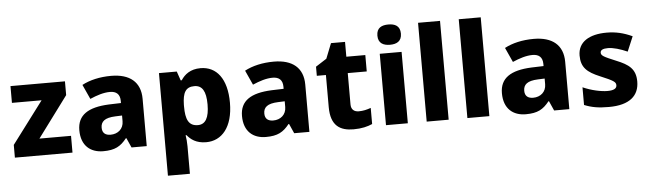

<svg xmlns="http://www.w3.org/2000/svg" viewBox="-56 -999 4979 1471"><g transform="rotate(-5 2433.0 -263.5)"><path d="M469 0V-129H226L459 -443V-549H40V-420H268L26 -98V0Z M815 -560C727 -560 650 -542 590 -510L641 -398C694 -421 746 -438 795 -438C843 -438 872 -415 872 -362V-346L778 -343C619 -336 536 -283 536 -166C536 -46 608 10 705 10C796 10 839 -15 886 -74H890L923 0H1040V-364C1040 -493 958 -560 815 -560ZM821 -248 872 -250V-206C872 -147 828 -111 772 -111C734 -111 708 -128 708 -170C708 -217 737 -245 821 -248Z M1502 -559C1424 -559 1379 -522 1351 -479H1343L1319 -549H1182V240H1351V28C1351 -4 1348 -32 1344 -57H1351C1378 -24 1419 10 1497 10C1617 10 1704 -88 1704 -276C1704 -460 1625 -559 1502 -559ZM1443 -426C1503 -426 1532 -380 1532 -278C1532 -175 1503 -126 1445 -126C1373 -126 1351 -179 1351 -277V-292C1353 -382 1375 -426 1443 -426Z M2066 -560C1978 -560 1901 -542 1841 -510L1892 -398C1945 -421 1997 -438 2046 -438C2094 -438 2123 -415 2123 -362V-346L2029 -343C1870 -336 1787 -283 1787 -166C1787 -46 1859 10 1956 10C2047 10 2090 -15 2137 -74H2141L2174 0H2291V-364C2291 -493 2209 -560 2066 -560ZM2072 -248 2123 -250V-206C2123 -147 2079 -111 2023 -111C1985 -111 1959 -128 1959 -170C1959 -217 1988 -245 2072 -248Z M2682 -124C2646 -124 2623 -143 2623 -182V-423H2769V-549H2623V-663H2515L2469 -547L2385 -493V-423H2455V-176C2455 -31 2528 10 2630 10C2694 10 2739 -2 2775 -18V-142C2744 -131 2716 -124 2682 -124Z M2965 -767C2915 -767 2874 -750 2874 -689C2874 -629 2915 -611 2965 -611C3014 -611 3055 -629 3055 -689C3055 -750 3014 -767 2965 -767ZM3048 -549H2880V0H3048Z M3362 0V-760H3193V0Z M3675 0V-760H3506V0Z M4065 -560C3977 -560 3900 -542 3840 -510L3891 -398C3944 -421 3996 -438 4045 -438C4093 -438 4122 -415 4122 -362V-346L4028 -343C3869 -336 3786 -283 3786 -166C3786 -46 3858 10 3955 10C4046 10 4089 -15 4136 -74H4140L4173 0H4290V-364C4290 -493 4208 -560 4065 -560ZM4071 -248 4122 -250V-206C4122 -147 4078 -111 4022 -111C3984 -111 3958 -128 3958 -170C3958 -217 3987 -245 4071 -248Z M4827 -166C4827 -263 4774 -300 4680 -338C4586 -377 4567 -387 4567 -410C4567 -430 4587 -440 4625 -440C4666 -440 4720 -424 4774 -400L4822 -514C4755 -545 4695 -559 4625 -559C4491 -559 4404 -506 4404 -402C4404 -310 4449 -271 4547 -230C4647 -188 4665 -177 4665 -151C4665 -127 4644 -113 4593 -113C4545 -113 4469 -129 4405 -158V-22C4464 2 4516 10 4594 10C4754 10 4827 -57 4827 -166Z"/></g></svg>

Font: Noto Sans Telugu ExtraBold
Style: Regular
Weight: 800
Designer: Jelle Bosma - Monotype Design Team
Foundry: Monotype Imaging Inc.
Version: Version 2.005